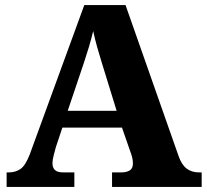

<svg xmlns="http://www.w3.org/2000/svg" viewBox="-20 -734 812 754"><path d="M6 0V-57H15Q41 -57 60.5 -70.5Q80 -84 97 -128L311 -714H473L681 -122Q693 -87 713 -72Q733 -57 761 -57H772V0H420V-57H457Q476 -57 489 -64.5Q502 -72 502 -92Q502 -105 498.5 -118Q495 -131 492 -138L459 -233H225L199 -155Q196 -143 191 -124.5Q186 -106 186 -93Q186 -76 195.5 -66.5Q205 -57 228 -57H272V0ZM246 -299H438L380 -487Q371 -516 362 -547.5Q353 -579 346 -612Q338 -579 329 -549Q320 -519 310 -489Z"/></svg>

Font: Noto Serif Devanagari ExtraBold
Style: Regular
Weight: 800
Designer: Universal Thirst, Indian Type Foundry and the Monotype Design Team
Foundry: Monotype Imaging Inc.
Version: Version 2.004; ttfautohint (v1.8.4.7-5d5b)